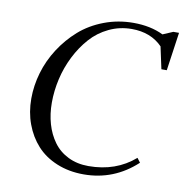

<svg xmlns="http://www.w3.org/2000/svg" viewBox="-80 -788 848 874"><g transform="rotate(10 343.5 -351.5)"><path d="M68.8 -291Q68.8 -351.1 86.4 -411.1Q104 -471.2 138.7 -524.9Q173.3 -578.6 220.7 -620.4Q268.1 -662.1 332.3 -686.5Q396.5 -710.9 467.8 -710.9Q546.9 -710.9 606 -682.1L652.8 -702.1H679.2L653.8 -524.9H628.9L606.9 -627Q553.2 -682.1 464.8 -682.1Q409.2 -682.1 360.1 -658.7Q311 -635.3 275.9 -595.7Q240.7 -556.2 215.1 -505.4Q189.5 -454.6 176.8 -399.2Q164.1 -343.8 164.1 -289.1Q164.1 -236.8 177.2 -191.2Q190.4 -145.5 216.3 -109.9Q242.2 -74.2 283.7 -53.7Q325.2 -33.2 377.9 -33.2Q504.9 -33.2 591.8 -108.9L606.9 -88.9Q502.4 7.8 362.8 7.8Q294.4 7.8 238.3 -15.4Q182.1 -38.6 145.5 -79.1Q108.9 -119.6 88.9 -173.8Q68.8 -228 68.8 -291Z"/></g></svg>

Font: Dihjauti
Style: Bold Italic
Weight: 700
Italic angle: -9°
Designer: T. Christopher White
Version: Version 3.0.0